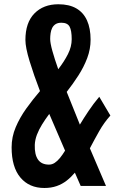

<svg xmlns="http://www.w3.org/2000/svg" viewBox="-20 -890 554 919"><path d="M192.4 9.8Q119.6 9.8 77.6 -40.3Q35.6 -90.3 35.6 -184.6Q35.6 -234.9 55.2 -281Q74.7 -327.1 105.7 -370.4Q136.7 -413.6 171.4 -454.1Q141.6 -531.7 121.6 -597.4Q101.6 -663.1 101.6 -698.7Q101.6 -781.7 144.8 -825.7Q188 -869.6 259.3 -869.6Q311 -869.6 345.2 -849.9Q379.4 -830.1 396.5 -792.2Q413.6 -754.4 413.6 -700.2Q413.6 -654.8 397.5 -612.1Q381.3 -569.3 355.5 -529.1Q329.6 -488.8 299.3 -450.2L362.3 -293.5Q381.3 -325.2 404.1 -359.1Q426.8 -393.1 455.1 -426.8L508.3 -336.9Q478 -303.2 454.8 -262.2Q431.6 -221.2 410.2 -180.2L487.3 0H366.2L338.4 -63.5Q320.3 -42 299.1 -25.4Q277.8 -8.8 251.5 0.5Q225.1 9.8 192.4 9.8ZM214.4 -102.1Q229 -102.1 241.7 -110.4Q254.4 -118.7 266.6 -133.5Q278.8 -148.4 291.5 -168.9L215.8 -344.7Q196.8 -319.3 181.4 -294.4Q166 -269.5 156.7 -245.1Q147.5 -220.7 146.5 -196.8Q145 -150.4 161.9 -126.2Q178.7 -102.1 214.4 -102.1ZM258.8 -558.6Q287.1 -595.2 305.2 -630.9Q323.2 -666.5 323.2 -702.1Q323.2 -744.1 313 -762.7Q302.7 -781.2 273.9 -781.2Q256.8 -781.2 246.1 -774.4Q235.4 -767.6 229.7 -756.1Q224.1 -744.6 222.2 -731Q220.2 -717.3 220.2 -703.6Q220.2 -684.1 230.7 -646.2Q241.2 -608.4 258.8 -558.6Z"/></svg>

Font: Antonio
Style: Bold
Weight: 700
Designer: Vernon Adams
Foundry: Vernon Adams
Version: Version 1.002